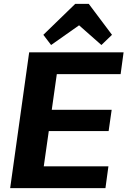

<svg xmlns="http://www.w3.org/2000/svg" viewBox="-20 -970 657 990"><path d="M170.4 -112.2H539L523.7 0H32.4L130.4 -700H617.2L602 -587.8H237.9L285.2 -674.6L238.7 -345.9L211.8 -403.9H555.8L540.1 -294.1H196L239.8 -352.1L193.3 -25.4ZM203.5 -790.5 367.9 -950H437.7L557.5 -790.5L502.9 -737.9L348.5 -874.1H436.9L243.5 -737.9Z"/></svg>

Font: Pathway Extreme 8pt Thin
Style: Italic
Weight: 100
Italic angle: -8°
Designer: Eduardo Rodriguez Tunni
Foundry: Eduardo Rodriguez Tunni
Version: Version 1.000